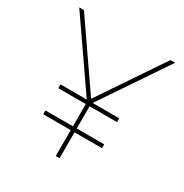

<svg xmlns="http://www.w3.org/2000/svg" viewBox="-163 -828 917 957"><g transform="rotate(30 296.0 -350.0)"><path d="M289 0V-149H131V-171H289V-299H131V-321H282L20 -700H47L299 -335L545 -700H572L316 -321H469V-299H311V-171H469V-149H311V0Z"/></g></svg>

Font: Mach Thin
Style: Regular
Weight: 250
Version: Version 1.002